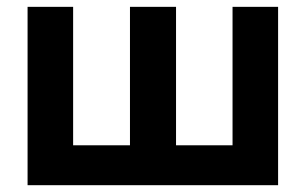

<svg xmlns="http://www.w3.org/2000/svg" viewBox="-20 -544 898 564"><path d="M61 0V-523.9H194.8V-117.2H361.8V-523.9H497.1V-117.2H663.1V-523.9H796.9V0Z"/></svg>

Font: Rawline
Style: Bold
Weight: 700
Designer: Matt McInerney, Pablo Impallari, Rodrigo Fuenzalida
Foundry: Matt McInerney, Pablo Impallari, Rodrigo Fuenzalida
Version: Version 4.020;PS 004.020;hotconv 1.0.88;makeotf.lib2.5.64775